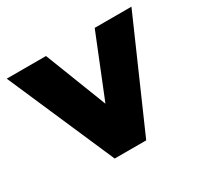

<svg xmlns="http://www.w3.org/2000/svg" viewBox="-133 -650 823 792"><g transform="rotate(-30 279.0 -254.0)"><path d="M203 0 -18 -508H169L283 -215L401 -508H576L353 0Z"/></g></svg>

Font: Mulish Black
Style: Regular
Weight: 900
Designer: Vernon Adams
Foundry: Vernon Adams
Version: Version 3.603; ttfautohint (v1.8.3)